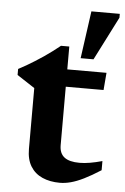

<svg xmlns="http://www.w3.org/2000/svg" viewBox="-52 -745 518 795"><g transform="rotate(5 207.0 -348.0)"><path d="M217 -144Q217 -110 237.8 -94Q258.5 -78 301 -78Q321 -78 344.5 -82Q368 -86 395 -93.5V-55.5Q356 -30.5 326 -15.8Q296 -1 272.2 5.2Q248.5 11.5 227 11.5Q185.5 11.5 154 -2.5Q122.5 -16.5 105 -45Q87.5 -73.5 87.5 -117V-370L14 -418V-443Q29.5 -451 46.5 -460.8Q63.5 -470.5 81.2 -481.8Q99 -493 116.8 -505Q134.5 -517 151 -529.5Q167.5 -542 182.5 -554H217V-445.5ZM164.5 -387 165.5 -459H380L374 -387ZM268 -510 295.5 -707H413.5V-691L321.5 -510Z"/></g></svg>

Font: Newsreader SemiBold
Style: Regular
Weight: 600
Designer: Hugues Gentile
Foundry: Production Type
Version: Version 1.003